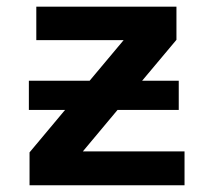

<svg xmlns="http://www.w3.org/2000/svg" viewBox="-20 -548 640 568"><path d="M67.4 0V-97.2L172.4 -222.7H65.4V-309.1H245.1L345.7 -429.2H87.4V-528.3H502V-430.2L400.4 -309.1H508.8V-222.7H327.6L225.1 -100.1H525.9V0Z"/></svg>

Font: Liberation Mono
Style: Bold
Weight: 700
Monospace: yes
Designer: Steve Matteson
Foundry: Ascender Corporation
Version: Version 2.1.5